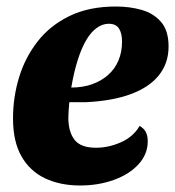

<svg xmlns="http://www.w3.org/2000/svg" viewBox="-20 -550 538 590"><path d="M226 20Q165 20 118.5 -2Q72 -24 46 -69.5Q20 -115 20 -186Q20 -251 38.5 -312Q57 -373 95.5 -422.5Q134 -472 194 -501Q254 -530 336 -530Q379 -530 415.5 -519.5Q452 -509 475 -482.5Q498 -456 498 -407Q498 -356 468.5 -319Q439 -282 382.5 -261Q326 -240 245 -236Q232 -236 218.5 -236Q205 -236 193 -236Q192 -224 191 -211.5Q190 -199 190 -189Q190 -145 209 -120.5Q228 -96 275 -96Q314 -96 352 -113Q390 -130 409 -163Q423 -155 428.5 -143.5Q434 -132 434 -116Q434 -76 405.5 -45Q377 -14 329.5 3Q282 20 226 20ZM199 -281Q234 -281 262.5 -291Q291 -301 312 -319.5Q333 -338 344 -364Q355 -390 355 -422Q355 -448 345.5 -462.5Q336 -477 314 -477Q295 -477 277 -464Q259 -451 244.5 -426Q230 -401 218.5 -364.5Q207 -328 199 -281Z"/></svg>

Font: Sansita Swashed Light
Style: Bold
Weight: 700
Version: Version 1.003